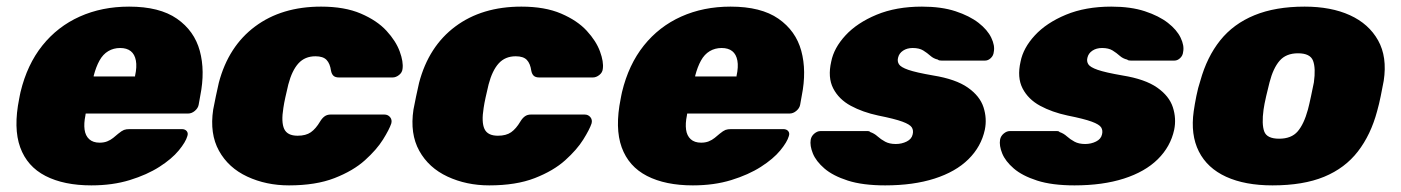

<svg xmlns="http://www.w3.org/2000/svg" viewBox="-20 -550 4233 580"><path d="M256 10Q173 10 117.5 -18.5Q62 -47 41 -105Q20 -163 38 -252Q39 -256 40 -262.5Q41 -269 42 -272Q62 -355 108 -412.5Q154 -470 221 -500Q288 -530 370 -530Q462 -530 514.5 -493.5Q567 -457 583.5 -396.5Q600 -336 585 -261L580 -233Q578 -223 568.5 -215Q559 -207 548 -207H239Q239 -207 238.5 -205Q238 -203 238 -201Q233 -177 235.5 -158.5Q238 -140 249.5 -129.5Q261 -119 281 -119Q294 -119 304 -123Q314 -127 322 -133.5Q330 -140 337 -146Q348 -155 354.5 -157.5Q361 -160 372 -160H529Q539 -160 544 -154Q549 -148 546 -139Q541 -121 520 -95.5Q499 -70 461.5 -46Q424 -22 372 -6Q320 10 256 10ZM263 -319H388V-321Q394 -348 390.5 -367Q387 -386 375 -395.5Q363 -405 343 -405Q323 -405 307 -395.5Q291 -386 280.5 -367Q270 -348 263 -321Z M853 10Q784 10 727 -16.5Q670 -43 641.5 -94.5Q613 -146 624 -219Q627 -235 632 -259Q637 -283 641 -300Q670 -410 750.5 -470Q831 -530 950 -530Q1021 -530 1070 -509Q1119 -488 1147.5 -457Q1176 -426 1187.5 -394.5Q1199 -363 1196 -342Q1195 -331 1185.5 -323.5Q1176 -316 1166 -316H1004Q993 -316 987.5 -321Q982 -326 980 -336Q977 -358 966.5 -369Q956 -380 933 -380Q901 -380 881.5 -358.5Q862 -337 851 -295Q846 -274 842 -256Q838 -238 836 -224Q829 -181 838.5 -160.5Q848 -140 879 -140Q904 -140 919 -150.5Q934 -161 947 -183Q953 -193 960.5 -198.5Q968 -204 979 -204H1141Q1152 -204 1158.5 -196Q1165 -188 1162 -177Q1156 -159 1137 -128.5Q1118 -98 1082.5 -66Q1047 -34 990.5 -12Q934 10 853 10Z M1458 10Q1389 10 1332 -16.5Q1275 -43 1246.5 -94.5Q1218 -146 1229 -219Q1232 -235 1237 -259Q1242 -283 1246 -300Q1275 -410 1355.5 -470Q1436 -530 1555 -530Q1626 -530 1675 -509Q1724 -488 1752.5 -457Q1781 -426 1792.5 -394.5Q1804 -363 1801 -342Q1800 -331 1790.5 -323.5Q1781 -316 1771 -316H1609Q1598 -316 1592.5 -321Q1587 -326 1585 -336Q1582 -358 1571.5 -369Q1561 -380 1538 -380Q1506 -380 1486.5 -358.5Q1467 -337 1456 -295Q1451 -274 1447 -256Q1443 -238 1441 -224Q1434 -181 1443.5 -160.5Q1453 -140 1484 -140Q1509 -140 1524 -150.5Q1539 -161 1552 -183Q1558 -193 1565.5 -198.5Q1573 -204 1584 -204H1746Q1757 -204 1763.5 -196Q1770 -188 1767 -177Q1761 -159 1742 -128.5Q1723 -98 1687.5 -66Q1652 -34 1595.5 -12Q1539 10 1458 10Z M2073 10Q1990 10 1934.5 -18.5Q1879 -47 1858 -105Q1837 -163 1855 -252Q1856 -256 1857 -262.5Q1858 -269 1859 -272Q1879 -355 1925 -412.5Q1971 -470 2038 -500Q2105 -530 2187 -530Q2279 -530 2331.5 -493.5Q2384 -457 2400.5 -396.5Q2417 -336 2402 -261L2397 -233Q2395 -223 2385.5 -215Q2376 -207 2365 -207H2056Q2056 -207 2055.5 -205Q2055 -203 2055 -201Q2050 -177 2052.5 -158.5Q2055 -140 2066.5 -129.5Q2078 -119 2098 -119Q2111 -119 2121 -123Q2131 -127 2139 -133.5Q2147 -140 2154 -146Q2165 -155 2171.5 -157.5Q2178 -160 2189 -160H2346Q2356 -160 2361 -154Q2366 -148 2363 -139Q2358 -121 2337 -95.5Q2316 -70 2278.5 -46Q2241 -22 2189 -6Q2137 10 2073 10ZM2080 -319H2205V-321Q2211 -348 2207.5 -367Q2204 -386 2192 -395.5Q2180 -405 2160 -405Q2140 -405 2124 -395.5Q2108 -386 2097.5 -367Q2087 -348 2080 -321Z M2654 10Q2586 10 2541 -4.5Q2496 -19 2470.5 -41Q2445 -63 2435.5 -86.5Q2426 -110 2429 -128Q2431 -139 2440 -146.5Q2449 -154 2458 -154H2602Q2604 -154 2605.5 -153.5Q2607 -153 2609 -151Q2621 -147 2631 -138Q2641 -129 2654 -122Q2667 -115 2686 -115Q2704 -115 2719 -122.5Q2734 -130 2737 -144Q2740 -156 2734.5 -165Q2729 -174 2706 -182.5Q2683 -191 2633 -201Q2586 -211 2550 -230.5Q2514 -250 2497 -283Q2480 -316 2491 -364Q2499 -405 2534 -443Q2569 -481 2628 -505.5Q2687 -530 2765 -530Q2824 -530 2866.5 -516Q2909 -502 2936 -481Q2963 -460 2974.5 -436Q2986 -412 2982 -393Q2981 -382 2973 -374.5Q2965 -367 2956 -367H2824Q2821 -367 2818 -367.5Q2815 -368 2813 -370Q2800 -373 2790.5 -381.5Q2781 -390 2769 -397.5Q2757 -405 2737 -405Q2720 -405 2708 -397Q2696 -389 2693 -376Q2690 -365 2695.5 -356Q2701 -347 2724 -339Q2747 -331 2799 -322Q2867 -311 2903.5 -285.5Q2940 -260 2951 -226Q2962 -192 2955 -158Q2944 -107 2905.5 -69Q2867 -31 2803 -10.5Q2739 10 2654 10Z M3226 10Q3158 10 3113 -4.5Q3068 -19 3042.5 -41Q3017 -63 3007.5 -86.5Q2998 -110 3001 -128Q3003 -139 3012 -146.5Q3021 -154 3030 -154H3174Q3176 -154 3177.5 -153.5Q3179 -153 3181 -151Q3193 -147 3203 -138Q3213 -129 3226 -122Q3239 -115 3258 -115Q3276 -115 3291 -122.5Q3306 -130 3309 -144Q3312 -156 3306.5 -165Q3301 -174 3278 -182.5Q3255 -191 3205 -201Q3158 -211 3122 -230.5Q3086 -250 3069 -283Q3052 -316 3063 -364Q3071 -405 3106 -443Q3141 -481 3200 -505.5Q3259 -530 3337 -530Q3396 -530 3438.5 -516Q3481 -502 3508 -481Q3535 -460 3546.5 -436Q3558 -412 3554 -393Q3553 -382 3545 -374.5Q3537 -367 3528 -367H3396Q3393 -367 3390 -367.5Q3387 -368 3385 -370Q3372 -373 3362.5 -381.5Q3353 -390 3341 -397.5Q3329 -405 3309 -405Q3292 -405 3280 -397Q3268 -389 3265 -376Q3262 -365 3267.5 -356Q3273 -347 3296 -339Q3319 -331 3371 -322Q3439 -311 3475.5 -285.5Q3512 -260 3523 -226Q3534 -192 3527 -158Q3516 -107 3477.5 -69Q3439 -31 3375 -10.5Q3311 10 3226 10Z M3824 10Q3741 10 3684 -16Q3627 -42 3601.5 -92.5Q3576 -143 3586 -214Q3589 -235 3594 -260Q3599 -285 3606 -306Q3626 -378 3666 -428Q3706 -478 3769.5 -504Q3833 -530 3921 -530Q4001 -530 4058 -504Q4115 -478 4143 -428Q4171 -378 4160 -306Q4156 -285 4151 -260Q4146 -235 4140 -214Q4121 -143 4082 -92.5Q4043 -42 3980 -16Q3917 10 3824 10ZM3844 -131Q3881 -131 3900 -153Q3919 -175 3931 -219Q3935 -234 3940.5 -260Q3946 -286 3949 -301Q3955 -344 3946.5 -366.5Q3938 -389 3901 -389Q3865 -389 3845.5 -366.5Q3826 -344 3815 -301Q3811 -286 3805 -260Q3799 -234 3797 -219Q3791 -175 3799 -153Q3807 -131 3844 -131Z"/></svg>

Font: Rubik Light ExtraBold
Style: Italic
Weight: 800
Italic angle: -12°
Version: Version 2.104